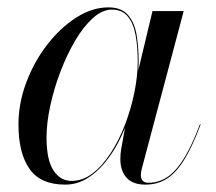

<svg xmlns="http://www.w3.org/2000/svg" viewBox="-20 -490 584 520"><path d="M156.5 10Q89.5 10 59.8 -32.8Q30 -75.5 30 -152.5Q30 -210 51 -266.2Q72 -322.5 107.5 -368.5Q143 -414.5 186.2 -442.2Q229.5 -470 273.5 -470Q309.5 -470 327.2 -448.8Q345 -427.5 350.2 -394Q355.5 -360.5 355.5 -324Q355.5 -291 349.2 -253.5Q343 -216 331 -178.5Q319 -141 301.8 -107.2Q284.5 -73.5 262 -47Q239.5 -20.5 213.2 -5.2Q187 10 156.5 10ZM174 0Q204 0 230.8 -20.5Q257.5 -41 280 -75.8Q302.5 -110.5 318.8 -153Q335 -195.5 344 -240Q353 -284.5 353 -324Q353 -363 347.2 -394.8Q341.5 -426.5 326.2 -445.2Q311 -464 283 -464Q257 -464 231.5 -441Q206 -418 183.5 -379.8Q161 -341.5 143.5 -295.5Q126 -249.5 116 -203Q106 -156.5 106 -117.5Q106 -57 124.8 -28.5Q143.5 0 174 0ZM374 10Q339 10 322.5 -9Q306 -28 306 -58Q306 -66.5 306.5 -73.2Q307 -80 308 -85L319.5 -149L342.5 -223.5L355.5 -303.5L393 -460H477.5L363.5 -31Q361.5 -23.5 361.5 -15Q361.5 -6.5 366.2 -0.8Q371 5 382 5Q410.5 5 434 -11Q457.5 -27 479 -62.2Q500.5 -97.5 521.5 -153.5L523.5 -153Q502 -95.5 480.2 -59.5Q458.5 -23.5 433 -6.8Q407.5 10 374 10Z"/></svg>

Font: Bodoni Moda 72pt
Style: Italic
Weight: 400
Italic angle: -13°
Designer: Owen Earl
Foundry: indestructible type
Version: Version 2.005